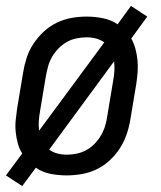

<svg xmlns="http://www.w3.org/2000/svg" viewBox="-22 -584 542 648"><path d="M53 44 -2 8 53 -66Q43 -82 38 -100.5Q33 -119 31 -139Q29 -159 31 -179Q33 -199 36 -219L56 -339Q60 -364 68 -389Q76 -414 91 -436.5Q106 -459 126 -477.5Q146 -496 170 -507.5Q194 -519 219.5 -523.5Q245 -528 270 -528Q298 -528 325.5 -522.5Q353 -517 375 -502L420 -564L475 -528L421 -454Q430 -438 435 -419.5Q440 -401 442 -381Q444 -361 442.5 -341Q441 -321 438 -301L418 -181Q414 -156 405.5 -131Q397 -106 382.5 -83.5Q368 -61 348 -42.5Q328 -24 304 -12.5Q280 -1 254 3.5Q228 8 203 8Q175 8 147.5 2.5Q120 -3 99 -18ZM110 -143 330 -441Q317 -450 302 -454Q287 -458 270 -458Q254 -458 236.5 -454.5Q219 -451 204 -442.5Q189 -434 176 -421Q163 -408 154 -392.5Q145 -377 140.5 -360.5Q136 -344 133 -328L113 -208Q110 -192 109 -175.5Q108 -159 110 -143ZM204 -62Q220 -62 237 -65.5Q254 -69 269.5 -77.5Q285 -86 297.5 -99Q310 -112 319 -127.5Q328 -143 333 -159.5Q338 -176 340 -192L360 -312Q363 -328 364 -344.5Q365 -361 363 -377L144 -79Q156 -70 171.5 -66Q187 -62 204 -62Z"/></svg>

Font: Iosevka Term Curly
Style: Italic
Weight: 400
Italic angle: -9°
Designer: Belleve Invis
Foundry: Belleve Invis
Version: Version 32.3.0